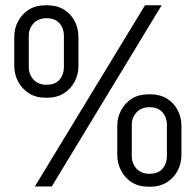

<svg xmlns="http://www.w3.org/2000/svg" viewBox="-20 -706 741 727"><path d="M112 0 529 -686H592L176 0ZM153 -336Q116 -336 90 -352.5Q64 -369 49 -396.5Q34 -424 34 -457V-566Q34 -599 49 -626.5Q64 -654 90 -670Q116 -686 153 -686H158Q195 -686 221.5 -670Q248 -654 262.5 -626.5Q277 -599 277 -566V-457Q277 -424 262.5 -396.5Q248 -369 221.5 -352.5Q195 -336 159 -336ZM156 -385Q189 -385 205.5 -404.5Q222 -424 222 -452V-571Q222 -598 205.5 -617.5Q189 -637 156 -637Q125 -637 107 -617.5Q89 -598 89 -571V-452Q89 -424 107 -404.5Q125 -385 156 -385ZM543 1Q506 1 480 -15Q454 -31 439 -59Q424 -87 424 -120V-229Q424 -262 439 -289.5Q454 -317 480 -333Q506 -349 543 -349H548Q585 -349 611.5 -333Q638 -317 652.5 -289.5Q667 -262 667 -229V-120Q667 -87 652.5 -59.5Q638 -32 611.5 -15.5Q585 1 549 1ZM546 -48Q579 -48 595.5 -67.5Q612 -87 612 -115V-234Q612 -261 595.5 -280.5Q579 -300 546 -300Q515 -300 497 -280.5Q479 -261 479 -234V-115Q479 -87 497 -67.5Q515 -48 546 -48Z"/></svg>

Font: Chivo ExtraLight
Style: Regular
Weight: 250
Designer: Hector Gatti
Foundry: Omnibus-Type
Version: Version 2.002